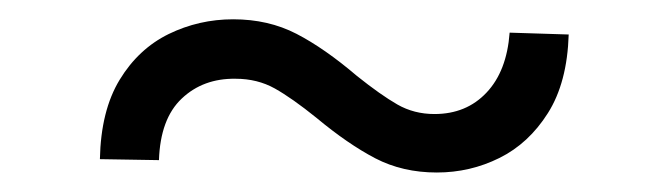

<svg xmlns="http://www.w3.org/2000/svg" viewBox="-20 -386 686 197"><path d="M82.5 -222.7Q83.5 -272.5 102.8 -304.2Q122.1 -335.9 153.1 -351.1Q184.1 -366.2 219.2 -366.2Q255.4 -366.2 284.2 -351.3Q313 -336.4 346.2 -308.1Q370.6 -288.6 387.7 -278.8Q404.8 -269 425.8 -269Q458.5 -269 479.2 -291Q500 -313 502.9 -352.5L563.5 -350.6Q562 -301.3 542.2 -270Q522.5 -238.8 492.4 -223.9Q462.4 -209 428.2 -209Q393.1 -209 365 -223.6Q336.9 -238.3 304.7 -265.1Q279.8 -285.2 262 -295.2Q244.1 -305.2 221.7 -305.2Q188.5 -305.7 166.5 -284.9Q144.5 -264.2 143.1 -221.7Z"/></svg>

Font: Inter 17pt Light
Style: Regular
Weight: 300
Version: Version 4.001;git-66647c0bb